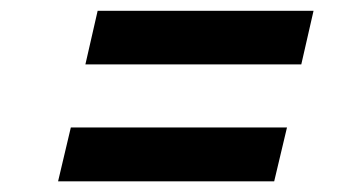

<svg xmlns="http://www.w3.org/2000/svg" viewBox="-20 -508 659 360"><path d="M140.1 -387.2 163.1 -487.8H567.9L544.9 -387.2ZM88.9 -168 112.8 -269H518.1L494.1 -168Z"/></svg>

Font: HK Grotesk Legacy
Style: Bold Italic
Weight: 700
Italic angle: -13°
Designer: Alfredo Marco Pradil
Foundry: Hanken Design Co.
Version: Version 2.022;PS 002.022;hotconv 1.0.88;makeotf.lib2.5.64775